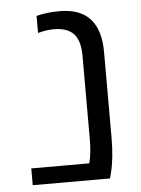

<svg xmlns="http://www.w3.org/2000/svg" viewBox="-49 -679 526 718"><g transform="rotate(-5 214.5 -320.0)"><path d="M173.8 -574.2Q147.5 -574.2 114.3 -565.4V-629.4Q153.3 -639.6 201.7 -639.6Q354 -639.6 354 -472.2V-153.8Q354 -72.3 339.8 -18.6L335 0H44.9V-63H262.7Q272.5 -99.6 272.5 -153.8V-465.3Q272.5 -523.9 248 -549.1Q223.6 -574.2 173.8 -574.2Z"/></g></svg>

Font: OpenSansHebrew-Regular
Style: Regular
Weight: 400
Foundry: Ascender Corporation, Yanek Iontef
Version: Version 2.001;PS 002.001;hotconv 1.0.70;makeotf.lib2.5.58329